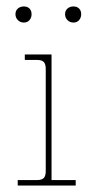

<svg xmlns="http://www.w3.org/2000/svg" viewBox="-20 -576 312 596"><path d="M35 0V-17H94Q110 -17 116 -23.5Q122 -30 122 -45V-362Q122 -377 116 -383.5Q110 -390 94 -390H57V-407H140V-17H215V0ZM208 -506Q197 -506 189.5 -513.5Q182 -521 182 -532Q182 -543 189.5 -549.5Q197 -556 208 -556Q219 -556 225.5 -549.5Q232 -543 232 -532Q232 -521 225.5 -513.5Q219 -506 208 -506ZM54 -506Q43 -506 35.5 -513.5Q28 -521 28 -532Q28 -543 35.5 -549.5Q43 -556 54 -556Q65 -556 71.5 -549.5Q78 -543 78 -532Q78 -521 71.5 -513.5Q65 -506 54 -506Z"/></svg>

Font: Grandiflora One
Style: Regular
Weight: 400
Designer: Haesung Cho
Foundry: JAMO
Version: Version 1.000; ttfautohint (v1.8.4.7-5d5b);gftools[0.9.28]